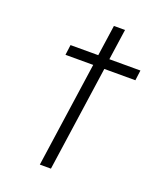

<svg xmlns="http://www.w3.org/2000/svg" viewBox="-126 -736 668 813"><g transform="rotate(20 208.0 -329.5)"><path d="M95 -474 101 -520H226L246 -659H296L276 -520H416L410 -474H270L202 0H152L220 -474Z"/></g></svg>

Font: Lexend ExtLt
Style: Italic
Weight: 250
Italic angle: -8.13011°
Designer: Bonnie Shaver-Troup, Thomas Jockin
Foundry: Lexend
Version: Version 1.007